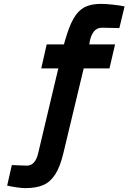

<svg xmlns="http://www.w3.org/2000/svg" viewBox="-20 -728 663 991"><path d="M17 230 41 124Q107 127 118 127Q162 127 177 63L281 -375H193L221 -499H310L316 -520Q337 -593 360 -633Q383 -673 416 -690.5Q449 -708 501 -708Q527 -708 562.5 -704Q598 -700 623 -695L596 -583L507 -585Q479 -585 463.5 -564Q448 -543 443 -512L441 -499H574L545 -375H412L307 63Q290 134 264.5 173Q239 212 202.5 227.5Q166 243 110 243Q94 243 66 239Q38 235 17 230Z"/></svg>

Font: Cairo
Style: Bold Italic
Weight: 700
Italic angle: -13°
Designer: Mohamed Gaber, Accademia di Belle Arti di Urbino and others
Foundry: Kief Type Foundry, Accademia di Belle Arti di Urbino and others
Version: Version 3.011